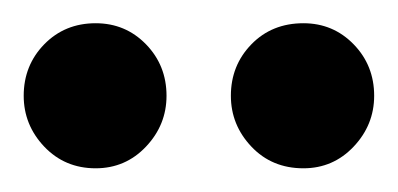

<svg xmlns="http://www.w3.org/2000/svg" viewBox="-37 -671 336 162"><path d="M219 -529Q192.4 -529 175.1 -547.3Q157.8 -565.6 157.8 -590.2Q157.8 -615.8 175.1 -633.6Q192.4 -651.4 219 -651.4Q244.1 -651.4 261.4 -633.6Q278.7 -615.8 278.7 -590.2Q278.7 -565.6 261.4 -547.3Q244.1 -529 219 -529ZM43.7 -529Q17.7 -529 0.3 -547.3Q-17 -565.6 -17 -590.2Q-17 -615.8 0.3 -633.6Q17.7 -651.4 43.7 -651.4Q68.9 -651.4 86.2 -633.6Q103.5 -615.8 103.5 -590.2Q103.5 -565.6 86.2 -547.3Q68.9 -529 43.7 -529Z"/></svg>

Font: Kreon Light
Style: Regular
Weight: 300
Designer: Julia Petretta
Foundry: Julia Petretta and Eli Heuer
Version: Version 2.002